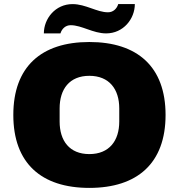

<svg xmlns="http://www.w3.org/2000/svg" viewBox="-20 -905 873 937"><path d="M194 -742H275C282 -765 300 -782 325 -782C379 -782 434 -742 498 -742C582 -742 638 -813 638 -885H557C550 -862 532 -845 507 -845C453 -845 398 -885 334 -885C250 -885 194 -814 194 -742ZM416 12C651 12 788 -109 788 -344C788 -579 651 -700 416 -700C181 -700 45 -579 45 -344C45 -109 181 12 416 12ZM416 -153C319 -153 271 -218 271 -312V-376C271 -470 319 -535 416 -535C513 -535 562 -470 562 -376V-312C562 -218 513 -153 416 -153Z"/></svg>

Font: Archivo Black
Style: Regular
Weight: 900
Designer: Hector Gatti
Foundry: Omnibus-Type
Version: Version 2.001